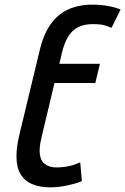

<svg xmlns="http://www.w3.org/2000/svg" viewBox="-20 -796 540 828"><path d="M197 12Q153 12 120 -1.5Q87 -15 69 -44.5Q51 -74 51 -122Q51 -144 54.5 -168.5Q58 -193 65 -221L150 -574Q166 -645 197 -689.5Q228 -734 273.5 -755Q319 -776 380 -776Q414 -776 446.5 -770Q479 -764 500 -755L461 -676Q452 -680 434 -686Q416 -692 380 -692Q342 -692 315.5 -678Q289 -664 273 -636.5Q257 -609 247 -568L236 -521H411L391 -438H215L161 -212Q157 -196 154 -179.5Q151 -163 151 -147Q151 -107 171.5 -90.5Q192 -74 222 -74Q250 -74 274.5 -79Q299 -84 326 -96L333 -15Q320 -9 298 -3Q276 3 250 7.5Q224 12 197 12Z"/></svg>

Font: Ubuntu Sans Medium
Style: Italic
Weight: 500
Italic angle: -13.5°
Designer: Dalton Maag Ltd
Foundry: Dalton Maag Ltd
Version: Version 1.006